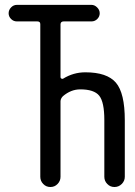

<svg xmlns="http://www.w3.org/2000/svg" viewBox="-20 -750 540 770"><path d="M47.9 -664.1Q34.2 -664.1 24.4 -673.8Q14.6 -683.6 14.6 -696.8Q14.6 -710 24.4 -720.2Q34.2 -730.5 47.9 -730.5H346.7Q359.4 -730.5 369.6 -720.2Q379.9 -710 379.9 -696.8Q379.9 -683.6 370.1 -673.8Q360.4 -664.1 346.7 -664.1H235.4Q223.6 -664.1 222.7 -653.3V-440.4Q222.7 -436.5 226.6 -434.6Q230.5 -432.6 233.4 -434.6Q274.4 -460 322.3 -460Q409.2 -460 444.8 -418.5Q480.5 -377 480.5 -267.6V-41Q480.5 -24.4 468.3 -12.2Q456.1 0 439 0Q421.9 0 410.2 -12.2Q398.4 -24.4 398.4 -41V-268.6Q398.4 -340.8 377.9 -366.2Q357.4 -391.6 301.8 -391.6Q264.6 -391.6 232.4 -364.3Q223.6 -355.5 222.7 -344.7V-41Q222.7 -24.4 210.9 -12.2Q199.2 0 182.1 0Q165 0 153.3 -12.2Q141.6 -24.4 141.6 -41V-653.3Q141.6 -664.1 129.9 -664.1Z"/></svg>

Font: Rounded-X Mgen+ 1mn regular
Style: Regular
Weight: 400
Designer: [Source Han Sans]
Ryoko NISHIZUKA  (kana & ideographs); Paul D. Hunt (Latin, Greek & Cyrillic); Wenlong ZHANG  (bopomofo
Version: Version 1.059.20150602